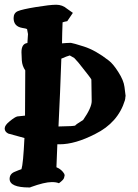

<svg xmlns="http://www.w3.org/2000/svg" viewBox="-23 -617 588 821"><path d="M198.7 161.6Q167.5 161.6 108.4 183.1L105.5 184.6H101.6Q19 184.6 18.1 148.4Q18.1 127 38.6 118.2Q59.1 109.4 68.8 106.4Q76.2 84 81.5 -26.9L12.2 -45.9Q-2.9 -53.7 -2.9 -67.4Q-2.9 -67.4 -2.9 -67.9Q-2.9 -81.5 18.6 -98.6Q40 -116.2 50.8 -119.1L84 -122.6L85 -315.9Q71.8 -335.4 70.3 -358.4L68.8 -393.6Q68.8 -430.2 94.2 -433.1L96.7 -471.2L92.8 -492.2Q89.8 -495.1 72.3 -497.6Q35.2 -503.9 35.2 -539.6Q35.2 -561.5 53.2 -569.3Q71.3 -577.1 130.9 -586.9Q190.4 -596.7 217.3 -596.7Q244.1 -596.7 263.7 -579.6L288.6 -562L264.6 -526.4Q252.4 -524.4 244.6 -521.5Q242.7 -476.6 242.2 -431.6Q263.7 -433.6 274.4 -433.6Q278.3 -433.6 280.8 -433.6Q289.6 -432.6 335.9 -418Q386.2 -401.9 442.4 -357.9Q460.9 -343.8 482.9 -309.1Q505.9 -273.4 509.3 -245.1L514.2 -206.1L513.2 -203.6Q513.2 -196.8 511.2 -188.5Q481.9 -92.3 383.8 -43.9Q298.3 0 231.9 0Q227.1 0 222.2 0L218.3 98.1Q241.2 107.4 252.4 127.4V128.9L253.4 132.8Q252.4 134.8 251 143.1Q249.5 151.4 229 166.5Q217.8 161.6 198.7 161.6ZM369.1 -185.1 367.7 -276.9Q367.7 -280.3 312.5 -349.1Q303.7 -358.9 294.4 -369.1L275.4 -379.9Q263.7 -377 239.3 -366.2Q234.4 -220.7 227.1 -76.2Q297.9 -77.1 299.3 -80.8Q300.8 -84.5 332.5 -104Q369.1 -156.7 369.1 -184.6Z"/></svg>

Font: Drukaatie burti
Style: Bold
Weight: 700
Version: Version 0.14